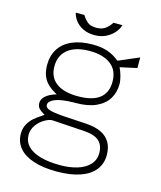

<svg xmlns="http://www.w3.org/2000/svg" viewBox="-122 -752 849 1012"><g transform="rotate(15 302.0 -246.5)"><path d="M50 26Q50 -3.5 63.5 -26.8Q77 -50 94 -64.2Q111 -78.5 132.5 -92.5L145 -101Q143.5 -102 142 -103Q140.5 -104 139 -105Q121 -115.5 111.5 -126Q102 -136.5 102 -155Q102 -176 121.8 -193.5Q141.5 -211 179 -222Q146 -239.5 126.8 -259Q107.5 -278.5 98.8 -302.8Q90 -327 90 -360Q90 -411 114.2 -448.2Q138.5 -485.5 184.8 -505.2Q231 -525 295 -525Q342 -525 376.8 -513.2Q411.5 -501.5 442 -476Q443.5 -477 446 -478Q448.5 -479 451.5 -480Q477 -491 507 -504Q537 -517 554 -524V-466L462 -446Q470.5 -430 477.8 -404.2Q485 -378.5 485 -360Q485 -315 463.8 -279.8Q442.5 -244.5 398.2 -224.2Q354 -204 288 -204Q285 -204 282.5 -204Q280 -204 277 -204Q206 -202.5 174.5 -188.8Q143 -175 143 -156Q143 -146 150.5 -139.8Q158 -133.5 175.5 -129.2Q193 -125 224.5 -122L250 -120L308.5 -116.5Q322 -115.5 336.8 -114.8Q351.5 -114 367 -113Q418 -110 451.5 -93.8Q485 -77.5 501 -49Q517 -20.5 517 19Q517 67 489.5 101.2Q462 135.5 409.8 153.2Q357.5 171 284 171Q209.5 171 157 153.8Q104.5 136.5 77.2 104Q50 71.5 50 26ZM476 19Q476 -23.5 450.5 -46.5Q425 -69.5 366 -73L194 -84Q177.5 -85 152.5 -71Q127.5 -57 109.2 -32.2Q91 -7.5 91 22Q91 58 114.8 83Q138.5 108 183.8 121Q229 134 293 134Q344 134 385.5 121.5Q427 109 451.5 83Q476 57 476 19ZM446 -362Q446 -424.5 404 -456.2Q362 -488 289 -488Q212.5 -488 170.8 -455Q129 -422 129 -362Q129 -303 170.2 -272Q211.5 -241 289 -241Q367.5 -241 406.8 -271.5Q446 -302 446 -362ZM289.5 -575Q253.5 -575 226.8 -588.2Q200 -601.5 184.8 -621.8Q169.5 -642 164.5 -664H211.5Q212.5 -662 214 -660.5Q225.5 -641.5 241.8 -628.2Q258 -615 289.5 -615Q320 -615 338.8 -629.2Q357.5 -643.5 370.5 -664H419.5Q414 -644.5 397.5 -624Q381 -603.5 353.5 -589.2Q326 -575 289.5 -575Z"/></g></svg>

Font: Public Sans VF
Style: Regular
Weight: 400
Designer: Pablo Impallari, Rodrigo Fuenzalida (Modified by Dan O. Williams and USWDS)
Version: Version 1.003